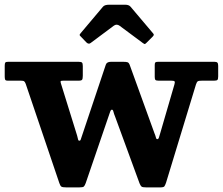

<svg xmlns="http://www.w3.org/2000/svg" viewBox="-21 -782 945 814"><path d="M327 -207.5 427.5 -507.5Q431.5 -520 449.5 -520H501Q514.5 -520 520 -518Q525.5 -516 529 -506.5L633.5 -218Q638.5 -206 640 -199Q641.5 -192 646 -192Q650.5 -192 652.8 -199Q655 -206 658.5 -218L718.5 -424Q721.5 -434 719 -437Q716.5 -440 704.5 -440H651Q641 -440 638 -443.2Q635 -446.5 635 -455.5V-506.5Q635 -515 637.8 -517.5Q640.5 -520 649.5 -520H888.5Q897.5 -520 900.8 -516.2Q904 -512.5 904 -503V-458Q904 -447 901 -443.5Q898 -440 887 -440H836Q822 -440 817.8 -437.5Q813.5 -435 810 -424.5L683 -7.5Q679 4 675.8 8.2Q672.5 12.5 657 12.5H600Q583.5 12.5 579.2 9.2Q575 6 570.5 -5L467 -287.5Q462 -299.5 460 -308.2Q458 -317 453.5 -317Q449 -317 446.2 -308.8Q443.5 -300.5 439.5 -289.5L342.5 -6Q338.5 5 334.5 8.8Q330.5 12.5 314.5 12.5H261Q244 12.5 239.2 9.2Q234.5 6 230.5 -6L88 -426.5Q85 -434.5 81.5 -437.2Q78 -440 67 -440H12Q2.5 -440 0.8 -444.5Q-1 -449 -1 -458V-503.5Q-1 -513.5 1.5 -516.8Q4 -520 13.5 -520H312Q323 -520 326.5 -516.8Q330 -513.5 330 -502V-461Q330 -448.5 327.2 -444.2Q324.5 -440 312.5 -440H249Q237.5 -440 236.2 -437.8Q235 -435.5 237.5 -427.5L306 -207Q309 -196.5 310 -191Q311 -185.5 315.5 -185.5Q320 -185.5 321.5 -191.2Q323 -197 327 -207.5ZM345 -602.5 322.5 -626Q316.5 -631.5 316.5 -633.8Q316.5 -636 321.5 -642L415.5 -753.5Q422.5 -762 442 -762H509.5Q525.5 -762 532.5 -753.5L628.5 -640Q634 -634.5 627 -627.5L600 -600.5Q594.5 -595 592.5 -595.2Q590.5 -595.5 584 -600L486.5 -672.5Q473.5 -682 461.5 -673L363 -599.5Q354.5 -593 345 -602.5Z"/></svg>

Font: Besley
Style: Bold
Weight: 700
Designer: Owen Earl
Foundry: indestructible type*
Version: Version 2.001; ttfautohint (v1.8.3)